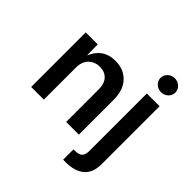

<svg xmlns="http://www.w3.org/2000/svg" viewBox="-242 -958 1358 1358"><g transform="rotate(45 437.0 -279.0)"><path d="M194.3 -319.8V0H67.4V-545.9H187.5L189 -437Q237.8 -552.7 357.9 -552.7Q442.4 -552.7 493.4 -499Q544.4 -445.3 544.4 -347.2V0H417.5V-327.6Q417.5 -382.3 389.2 -413.6Q360.8 -444.8 311 -444.8Q260.3 -444.8 227.3 -412.1Q194.3 -379.4 194.3 -319.8ZM678.7 -545.9H806.2V31.7Q806.2 120.6 756.3 162.4Q706.5 204.1 617.2 204.1H591.3V100.1H609.9Q647 100.1 662.8 82.5Q678.7 64.9 678.7 30.3ZM742.7 -623Q712.4 -623 690.7 -643.3Q668.9 -663.6 668.9 -692.9Q668.9 -721.7 690.7 -741.9Q712.4 -762.2 742.7 -762.2Q773.4 -762.2 795.2 -741.9Q816.9 -721.7 816.9 -692.9Q816.9 -663.6 795.2 -643.3Q773.4 -623 742.7 -623Z"/></g></svg>

Font: Inter-SemiBold
Style: Regular
Weight: 600
Designer: Rasmus Andersson
Foundry: rsms
Version: Version 4.000;git-a52131595